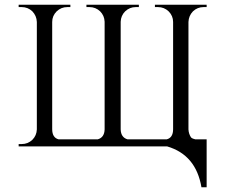

<svg xmlns="http://www.w3.org/2000/svg" viewBox="-20 -620 966 813"><path d="M688 0Q810 36 833 173H855V-30H807Q796 -32 789 -38Q779 -53 778 -72V-527Q779 -553 797 -572Q816 -590 842 -590H855V-600H636V-590H649Q675 -590 694 -572Q713 -553 713 -527V-73Q713 -37 686 -30H520Q492 -38 491 -72V-528Q492 -554 510 -572Q529 -590 555 -590H568V-600H346V-590H359Q385 -590 404 -572Q422 -554 423 -528V-72Q422 -38 394 -30H228Q201 -37 201 -73V-527Q201 -553 220 -572Q239 -590 265 -590H278V-600H59V-590H72Q98 -590 117 -572Q135 -553 136 -527V-72Q135 -46 117 -28Q98 -10 72 -10H59V0Z"/></svg>

Font: Cinzel(RUS BY LYAJKA)
Style: Regular
Weight: 400
Designer: Natanael Gama
Version: Version 1.001;PS 001.001;hotconv 1.0.56;makeotf.lib2.0.21325